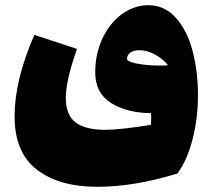

<svg xmlns="http://www.w3.org/2000/svg" viewBox="-20 -475 816 738"><path d="M741 -109Q741 -22 720.5 59Q700 140 662 192Q495 243 355 243Q207 243 121.5 177Q36 111 36 -28Q36 -166 112 -341L276 -287Q233 -166 233 -99Q233 -32 271 -4Q309 24 384 24Q440 24 560 5Q560 -3 561 -14.5Q562 -26 560 -40Q468 -41 407 -79Q346 -117 346 -197Q346 -268 374 -327.5Q402 -387 449 -421Q496 -455 551 -455Q612 -455 655.5 -407Q699 -359 720 -280Q741 -201 741 -109ZM528 -227Q557 -223 588 -223Q614 -223 626 -224Q606 -249 575.5 -265.5Q545 -282 516 -282Q495 -282 481.5 -273Q468 -264 468 -247Q475 -234 528 -227Z"/></svg>

Font: Lalezar
Style: Bold
Weight: 700
Designer: Borna Izadpanah
Foundry: Borna Izadpanah
Version: Version 1.003;January 24, 2021;FontCreator 13.0.0.2683 64-bi